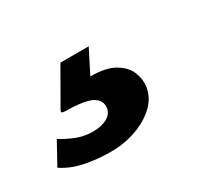

<svg xmlns="http://www.w3.org/2000/svg" viewBox="-106 -101 455 414"><g transform="rotate(-30 121.5 105.5)"><path d="M72 216Q39.5 216 8.8 210Q-22 204 -46 188L-16 133.5Q-1.5 143 18.2 151Q38 159 59.5 159Q81 159 94.8 151.5Q108.5 144 111 130.5Q113.5 111.5 96.2 101.5Q79 91.5 31 91Q24 91 21.8 89.2Q19.5 87.5 24 80.5L73 -5H143.5L114 53Q152.5 53 173.8 65.5Q195 78 202.5 96.2Q210 114.5 207.5 132.5Q203.5 158.5 183.5 177Q163.5 195.5 134 205.8Q104.5 216 72 216Z"/></g></svg>

Font: Public Sans Thin ExtraBold
Style: Italic
Weight: 800
Italic angle: -8°
Version: Version 2.001